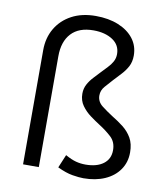

<svg xmlns="http://www.w3.org/2000/svg" viewBox="-84 -804 765 889"><g transform="rotate(10 299.0 -360.0)"><path d="M368 15Q348 15 316.2 9.8Q284.5 4.5 245 -14.5L271 -76.5Q299.5 -60.5 321.2 -54.8Q343 -49 366.5 -49Q419.5 -49 450.2 -72Q481 -95 481 -136.5Q481 -175 456.2 -198Q431.5 -221 399 -241.5Q377 -255.5 353.2 -273Q329.5 -290.5 312.5 -314.2Q295.5 -338 295.5 -370Q295.5 -394.5 306.2 -414.2Q317 -434 332 -450Q347 -466 360.5 -480.5Q376 -497 390.2 -511.8Q404.5 -526.5 413.2 -542.5Q422 -558.5 422 -578Q422 -620.5 386.5 -644Q351 -667.5 296 -667.5Q227.5 -667.5 191.8 -629Q156 -590.5 156 -521.5V0H82V-537Q82 -594.5 108.2 -639.2Q134.5 -684 182.2 -709.5Q230 -735 295 -735Q355.5 -735 401.5 -716.2Q447.5 -697.5 473.5 -663.8Q499.5 -630 499.5 -584.5Q499.5 -555 487.8 -533Q476 -511 458.8 -492.8Q441.5 -474.5 424.5 -456Q407 -437 390.8 -418.2Q374.5 -399.5 374.5 -375.5Q374.5 -346.5 399.2 -327.2Q424 -308 451.5 -290.5Q479 -274 504 -254.5Q529 -235 544.8 -207.8Q560.5 -180.5 560.5 -140Q560.5 -93.5 536.2 -58.5Q512 -23.5 468.5 -4.2Q425 15 368 15Z"/></g></svg>

Font: Geologica Cursive ExtraLight
Style: Regular
Weight: 250
Designer: Sindre Bremnes, Frode Helland
Foundry: Monokrom Skriftforlag AS
Version: Version 1.010;gftools[0.9.28]